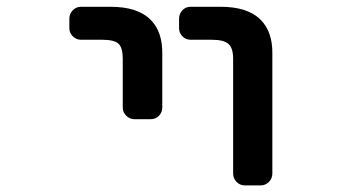

<svg xmlns="http://www.w3.org/2000/svg" viewBox="-20 -568 1040 569"><path d="M705.1 -18.6Q691.4 -18.6 681.2 -28.8Q670.9 -39.1 670.9 -53.7V-393.6Q670.9 -425.8 657.2 -437.5Q643.6 -450.2 607.4 -450.2H544.9Q530.3 -450.2 520.5 -460.4Q510.7 -470.7 510.7 -484.4V-512.7Q510.7 -527.3 520.5 -537.6Q530.3 -547.9 544.9 -547.9H633.8Q714.8 -547.9 752.9 -508.8Q788.1 -473.6 787.1 -408.2V-53.7Q787.1 -39.1 776.9 -28.8Q766.6 -18.6 752.9 -18.6ZM377.9 -214.8Q364.3 -214.8 354 -225.1Q343.8 -235.4 343.8 -249V-393.6Q343.8 -426.8 331.1 -438.5Q318.4 -450.2 283.2 -450.2H219.7Q206.1 -450.2 195.8 -460.4Q185.5 -470.7 185.5 -484.4V-512.7Q185.5 -527.3 195.8 -537.6Q206.1 -547.9 219.7 -547.9H307.6Q388.7 -547.9 426.8 -508.8Q461.9 -473.6 460.9 -408.2V-249Q460.9 -235.4 451.2 -225.1Q441.4 -214.8 426.8 -214.8Z"/></svg>

Font: Rounded-L Mgen+ 1m medium
Style: Regular
Weight: 500
Designer: [Source Han Sans]
Ryoko NISHIZUKA  (kana & ideographs); Paul D. Hunt (Latin, Greek & Cyrillic); Wenlong ZHANG  (bopomofo
Version: Version 1.059.20150602